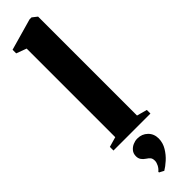

<svg xmlns="http://www.w3.org/2000/svg" viewBox="-370 -790 1032 1032"><g transform="rotate(-45 145.5 -274.0)"><path d="M62.5 -44V-717.5L4.5 -739V-766.5L184.5 -817.5H199.5L227.5 -795.5V-43.5L286 -27.5V0H5V-27.5ZM223 126.5Q222.5 159.5 205.2 188Q188 216.5 164.5 237.5Q141 258.5 121.5 270H120.5L95 256.5L94.5 251.5Q108.5 240 116.2 224.5Q124 209 124 196.5Q124 181 118.2 172.8Q112.5 164.5 97 154.5Q84.5 146.5 76.5 135Q68.5 123.5 68.5 107.5Q68.5 86.5 80 72.8Q91.5 59 107.8 52Q124 45 139 45H142.5Q176 45 199.5 67.8Q223 90.5 223 126.5Z"/></g></svg>

Font: Merriweather 120pt Black
Style: Regular
Weight: 900
Designer: Eben Sorkin
Foundry: Eben Sorkin
Version: Version 2.100